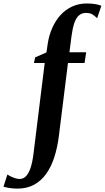

<svg xmlns="http://www.w3.org/2000/svg" viewBox="-151 -835 604 1106"><path d="M124.5 -587Q132 -634 150.5 -675.2Q169 -716.5 197.5 -748Q226 -779.5 264.2 -797.2Q302.5 -815 349 -815Q372 -815 393.5 -812Q415 -809 433 -802L408.5 -730Q398 -741 383 -751Q368 -761 344 -760.5Q320 -760.5 303.5 -746Q287 -731.5 277 -702Q267 -672.5 261 -627.5L249 -534H345.5L336 -472H240.5L188 -51Q179.5 16 161.5 71.5Q143.5 127 114.5 167.2Q85.5 207.5 44.5 229.5Q3.5 251.5 -50.5 251.5Q-74.5 251.5 -96 248Q-117.5 244.5 -131 240.5L-108.5 170.5Q-103 174.5 -90.5 180.8Q-78 187 -63.8 191.5Q-49.5 196 -38.5 196Q-17 196 -1.5 180.2Q14 164.5 24.8 132.8Q35.5 101 41.5 54L106.5 -472H44.5L51.5 -504.5L116.5 -533Z"/></svg>

Font: Merriweather 72pt
Style: Bold Italic
Weight: 700
Italic angle: -7.8°
Version: Version 2.101